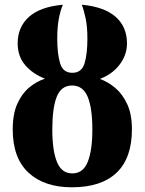

<svg xmlns="http://www.w3.org/2000/svg" viewBox="-20 -785 614 815"><path d="M285 10Q168 10 101 -52Q34 -114 34 -236Q34 -301 53.5 -344.5Q73 -388 104.5 -414Q136 -440 171 -451Q119 -471 87 -508.5Q55 -546 55 -601Q55 -670 102.5 -713Q150 -756 247 -765Q237 -743 230 -707Q223 -671 223 -621Q223 -557 235 -516.5Q247 -476 287 -476Q327 -476 339 -516.5Q351 -557 351 -621Q351 -671 343.5 -707Q336 -743 327 -765Q423 -756 471 -713.5Q519 -671 519 -601Q519 -552 488 -511Q457 -470 404 -450Q438 -438 469 -412Q500 -386 520 -343Q540 -300 540 -236Q540 -114 475 -52Q410 10 285 10ZM287 -49Q333 -49 352.5 -98Q372 -147 372 -235Q372 -327 352 -374.5Q332 -422 286 -422Q240 -422 221 -374.5Q202 -327 202 -235Q202 -147 221.5 -98Q241 -49 287 -49Z"/></svg>

Font: Noto Serif ExtraCondensed Black
Style: Regular
Weight: 900
Width: 2
Designer: Monotype Design Team
Foundry: Monotype Imaging Inc.
Version: Version 2.015; ttfautohint (v1.8.4.7-5d5b)